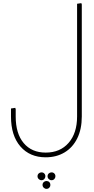

<svg xmlns="http://www.w3.org/2000/svg" viewBox="-20 -771 601 1223"><path d="M471 -209V-747L498 -751L501 -743V-209ZM271 231Q170 231 110 162Q50 93 50 -29H80Q80 80 131 140.5Q182 201 271 201Q363 201 417 139Q471 77 471 -29H501Q501 52 472 110.5Q443 169 391 200Q339 231 271 231ZM50 -29V-80L77 -84L80 -76V-29ZM471 -29V-358L498 -362L501 -354V-29ZM244 377Q234 377 226.5 369.5Q219 362 219 352Q219 341 226.5 334Q234 327 244 327Q255 327 262 334Q269 341 269 352Q269 362 262 369.5Q255 377 244 377ZM308 377Q298 377 290.5 369.5Q283 362 283 352Q283 341 290.5 334Q298 327 308 327Q319 327 326 334Q333 341 333 352Q333 362 326 369.5Q319 377 308 377ZM276 432Q266 432 258.5 424.5Q251 417 251 407Q251 396 258.5 389Q266 382 276 382Q287 382 294 389Q301 396 301 407Q301 417 294 424.5Q287 432 276 432Z"/></svg>

Font: Fustat ExtraLight
Style: Regular
Weight: 250
Designer: Mohamed Gaber, Khaled Hosny, Laura Garcia Mut
Foundry: Kief Type Foundry, Alif Type Foundry, Hard Type Foundry
Version: Version 1.007